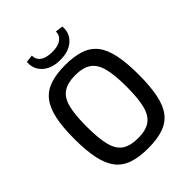

<svg xmlns="http://www.w3.org/2000/svg" viewBox="-248 -1021 1168 1168"><g transform="rotate(-45 336.0 -437.0)"><path d="M336 -703Q412 -703 465.5 -685Q519 -667 551 -626Q583 -585 597.5 -516Q612 -447 612 -345Q612 -244 597.5 -174.5Q583 -105 551 -64Q519 -23 465.5 -5Q412 13 336 13Q260 13 206.5 -5Q153 -23 120.5 -64Q88 -105 73 -174.5Q58 -244 58 -345Q58 -447 73 -516Q88 -585 120.5 -626Q153 -667 206.5 -685Q260 -703 336 -703ZM336 -616Q271 -616 233 -591Q195 -566 179.5 -507.5Q164 -449 164 -345Q164 -242 179.5 -183Q195 -124 233 -99Q271 -74 336 -74Q401 -74 438.5 -99Q476 -124 492 -183Q508 -242 508 -345Q508 -449 492 -507.5Q476 -566 438.5 -591Q401 -616 336 -616ZM441 -887 490 -881Q494 -841 476 -810.5Q458 -780 423 -762.5Q388 -745 338 -745Q288 -745 253 -762.5Q218 -780 200 -810.5Q182 -841 185 -881L234 -887Q233 -853 260 -833.5Q287 -814 339 -814Q388 -814 414.5 -833.5Q441 -853 441 -887Z"/></g></svg>

Font: Exo 2 Medium
Style: Regular
Weight: 500
Designer: Natanael Gama
Foundry: Natanael Gama
Version: Version 2.010